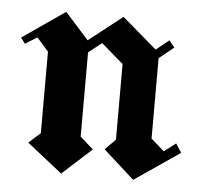

<svg xmlns="http://www.w3.org/2000/svg" viewBox="-40 -466 544 520"><g transform="rotate(5 232.0 -206.0)"><path d="M447.5 -95.8 463.3 -71.7 340 12.5 255.8 -63.3 284.2 -91.7V-297.5L224.2 -349.2L188.3 -320.8V-91.7L224.2 -60L144.2 12.5L48.3 -63.3L80 -91.7V-313.3L48.3 -349.2L15.8 -329.2L4.2 -345L120 -425L184.2 -353.3L275.8 -425L370 -344.2L405 -372.5L420 -354.2L380 -321.7V-103.3L415.8 -71.7Z"/></g></svg>

Font: Chomsky
Style: Regular
Weight: 400
Version: Version 2.3